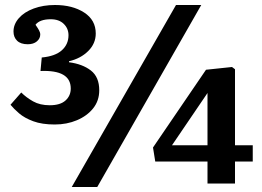

<svg xmlns="http://www.w3.org/2000/svg" viewBox="-20 -734 1049 768"><path d="M267 14 684 -714H785L369 14ZM810 0V-88H601L592 -144L804 -455L908 -466L920 -457V-153H991V-88H920V0ZM668 -153H810V-362ZM199 -236Q148 -236 113 -249Q78 -262 56.5 -280.5Q35 -299 22 -315L65 -364Q85 -344 112.5 -328.5Q140 -313 179 -313Q221 -313 242 -332Q263 -351 263 -380Q263 -455 142 -450L147 -504Q201 -509 227.5 -533Q254 -557 254 -593Q254 -620 235 -638.5Q216 -657 183 -657Q139 -657 122 -635Q131 -622 136 -613Q141 -604 141 -596Q141 -580 127.5 -568.5Q114 -557 91 -557Q63 -557 48.5 -571Q34 -585 34 -608Q34 -637 55.5 -661.5Q77 -686 115 -700Q153 -714 200 -714Q270 -714 316.5 -684Q363 -654 363 -600Q363 -560 333 -530Q303 -500 256 -489V-485Q310 -478 343.5 -452Q377 -426 377 -373Q377 -331 352.5 -300.5Q328 -270 287.5 -253Q247 -236 199 -236Z"/></svg>

Font: Literata 12pt SemiBold
Style: Regular
Weight: 600
Designer: Latin by Veronika Burian and Jose Scaglione. Greek by Irene Vlachou. Cyrillic by Vera Evstafieva.
Foundry: TypeTogether
Version: Version 3.002